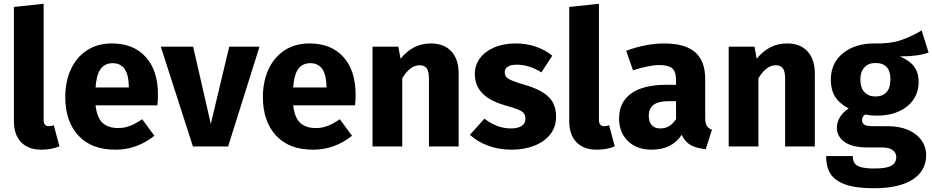

<svg xmlns="http://www.w3.org/2000/svg" viewBox="-20 -779 4958 1021"><path d="M54 -135V-742L212 -759V-141Q212 -108 240 -108Q254 -108 266 -113L296 -1Q255 17 200 17Q131 17 92.5 -22.5Q54 -62 54 -135Z M817 -219H488Q496 -152 526 -125Q556 -98 609 -98Q641 -98 671 -109.5Q701 -121 736 -145L801 -57Q708 17 594 17Q465 17 396 -59Q327 -135 327 -263Q327 -344 356 -408.5Q385 -473 441 -510.5Q497 -548 575 -548Q690 -548 755 -476Q820 -404 820 -276Q820 -243 817 -219ZM665 -321Q663 -443 579 -443Q538 -443 515.5 -413Q493 -383 488 -314H665Z M1193 0H1006L835 -531H1007L1101 -120L1199 -531H1360Z M1868 -219H1539Q1547 -152 1577 -125Q1607 -98 1660 -98Q1692 -98 1722 -109.5Q1752 -121 1787 -145L1852 -57Q1759 17 1645 17Q1516 17 1447 -59Q1378 -135 1378 -263Q1378 -344 1407 -408.5Q1436 -473 1492 -510.5Q1548 -548 1626 -548Q1741 -548 1806 -476Q1871 -404 1871 -276Q1871 -243 1868 -219ZM1716 -321Q1714 -443 1630 -443Q1589 -443 1566.5 -413Q1544 -383 1539 -314H1716Z M2419 -388V0H2261V-361Q2261 -401 2248.5 -416.5Q2236 -432 2211 -432Q2161 -432 2119 -363V0H1961V-531H2098L2110 -467Q2144 -508 2183.5 -528Q2223 -548 2272 -548Q2341 -548 2380 -506Q2419 -464 2419 -388Z M2917 -483 2859 -394Q2794 -435 2728 -435Q2697 -435 2680.5 -424.5Q2664 -414 2664 -395Q2664 -380 2671.5 -370.5Q2679 -361 2702 -351Q2725 -341 2773 -327Q2856 -303 2896.5 -264.5Q2937 -226 2937 -158Q2937 -104 2906 -64.5Q2875 -25 2821 -4Q2767 17 2701 17Q2634 17 2576.5 -4Q2519 -25 2479 -62L2556 -148Q2623 -96 2697 -96Q2733 -96 2753.5 -109Q2774 -122 2774 -146Q2774 -165 2766 -176Q2758 -187 2735 -196.5Q2712 -206 2662 -220Q2583 -243 2544 -284Q2505 -325 2505 -386Q2505 -432 2531.5 -468.5Q2558 -505 2607.5 -526.5Q2657 -548 2722 -548Q2779 -548 2829 -531Q2879 -514 2917 -483Z M3007 -135V-742L3165 -759V-141Q3165 -108 3193 -108Q3207 -108 3219 -113L3249 -1Q3208 17 3153 17Q3084 17 3045.5 -22.5Q3007 -62 3007 -135Z M3766 -89 3733 14Q3684 10 3653 -7.5Q3622 -25 3605 -62Q3553 17 3445 17Q3366 17 3319 -29Q3272 -75 3272 -149Q3272 -236 3336.5 -282Q3401 -328 3521 -328H3575V-351Q3575 -398 3555 -415.5Q3535 -433 3485 -433Q3459 -433 3422 -425.5Q3385 -418 3346 -405L3310 -509Q3360 -528 3412.5 -538Q3465 -548 3510 -548Q3624 -548 3677 -501Q3730 -454 3730 -360V-154Q3730 -124 3738.5 -110Q3747 -96 3766 -89ZM3575 -146V-241H3536Q3482 -241 3456 -222Q3430 -203 3430 -163Q3430 -131 3446 -113.5Q3462 -96 3491 -96Q3544 -96 3575 -146Z M4313 -388V0H4155V-361Q4155 -401 4142.5 -416.5Q4130 -432 4105 -432Q4055 -432 4013 -363V0H3855V-531H3992L4004 -467Q4038 -508 4077.5 -528Q4117 -548 4166 -548Q4235 -548 4274 -506Q4313 -464 4313 -388Z M4765 -479Q4817 -457 4841 -425Q4865 -393 4865 -342Q4865 -291 4838 -250.5Q4811 -210 4760.5 -187Q4710 -164 4642 -164Q4610 -164 4581 -170Q4573 -166 4568.5 -157.5Q4564 -149 4564 -140Q4564 -125 4575.5 -116.5Q4587 -108 4622 -108H4702Q4763 -108 4809 -88Q4855 -68 4880 -33Q4905 2 4905 46Q4905 129 4833.5 175.5Q4762 222 4627 222Q4530 222 4474 201.5Q4418 181 4395.5 144Q4373 107 4373 51H4515Q4515 75 4524.5 89Q4534 103 4559 110Q4584 117 4631 117Q4696 117 4721 101.5Q4746 86 4746 57Q4746 33 4727 19Q4708 5 4670 5H4593Q4511 5 4470.5 -24.5Q4430 -54 4430 -100Q4430 -129 4447 -156.5Q4464 -184 4493 -202Q4443 -229 4420.5 -265.5Q4398 -302 4398 -354Q4398 -443 4462 -495.5Q4526 -548 4631 -548Q4711 -546 4766.5 -564Q4822 -582 4881 -617L4918 -500Q4866 -479 4765 -479ZM4555 -356Q4555 -313 4576.5 -289.5Q4598 -266 4635 -266Q4674 -266 4694.5 -289Q4715 -312 4715 -358Q4715 -444 4635 -444Q4598 -444 4576.5 -420.5Q4555 -397 4555 -356Z"/></svg>

Font: Fira Sans BGR
Style: Bold
Weight: 700
Designer: bBox Type GmbH & Carrois Corporate GbR & Edenspiekermann AG
Foundry: bBox Type GmbH & Carrois Corporate GbR & Edenspiekermann AG
Version: Version 4.301